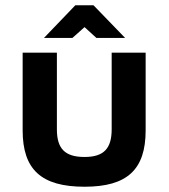

<svg xmlns="http://www.w3.org/2000/svg" viewBox="-20 -700 640 729"><path d="M66 -205C66 -56 137 9 301 9C463 9 533 -56 533 -205V-500H404V-209C404 -136 374 -104 301 -104C226 -104 196 -136 196 -209V-500H66ZM147 -556H255L301 -597L346 -556H455L335 -680H266Z"/></svg>

Font: LT Wave Mono Bold
Style: Regular
Weight: 700
Designer: Daniel Lyons
Version: Version 2.5 (Glyphs App)